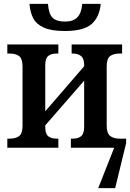

<svg xmlns="http://www.w3.org/2000/svg" viewBox="-20 -767 677 997"><path d="M133 -747H229Q233 -695 253 -675Q273 -655 318 -655Q359 -655 381 -676.5Q403 -698 407 -747H503Q497 -679 456 -642.5Q415 -606 317 -606Q248 -606 209 -623Q170 -640 153.5 -670.5Q137 -701 133 -747ZM635 -24 578 210H490L573 0H348V-47H357Q386 -47 401.5 -60Q417 -73 417 -110V-348L215 -116V-108Q215 -72 230.5 -59.5Q246 -47 275 -47H283V0H18V-47H29Q62 -47 79.5 -60.5Q97 -74 97 -114V-421Q97 -462 79.5 -475.5Q62 -489 29 -489H18V-536H283V-489H275Q246 -489 230.5 -476.5Q215 -464 215 -428V-189L417 -423V-429Q417 -463 401 -476Q385 -489 357 -489H352V-536H614V-489H602Q569 -489 551.5 -475.5Q534 -462 534 -422V-116Q534 -75 552 -61Q570 -47 602 -47H635Z"/></svg>

Font: Noto Serif NarrowSemiBold
Style: Regular
Weight: 600
Width: 4
Designer: Monotype Design Team
Foundry: Monotype Imaging Inc.
Version: Version 1.001